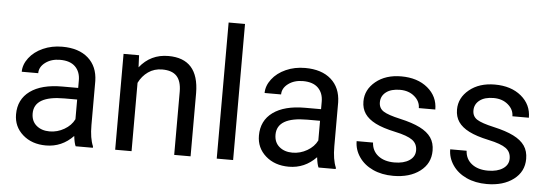

<svg xmlns="http://www.w3.org/2000/svg" viewBox="-49 -897 3012 1054"><g transform="rotate(5 1457.0 -370.0)"><path d="M394.5 0Q386.7 -15.6 381.8 -55.7Q318.8 9.8 231.4 9.8Q153.3 9.8 103.3 -34.4Q53.2 -78.6 53.2 -146.5Q53.2 -229 116 -274.7Q178.7 -320.3 292.5 -320.3H380.4V-361.8Q380.4 -409.2 352.1 -437.3Q323.7 -465.3 268.6 -465.3Q220.2 -465.3 187.5 -440.9Q154.8 -416.5 154.8 -381.8H64Q64 -421.4 92 -458.3Q120.1 -495.1 168.2 -516.6Q216.3 -538.1 273.9 -538.1Q365.2 -538.1 417 -492.4Q468.8 -446.8 470.7 -366.7V-123.5Q470.7 -50.8 489.3 -7.8V0ZM244.6 -68.8Q287.1 -68.8 325.2 -90.8Q363.3 -112.8 380.4 -147.9V-256.3H309.6Q143.6 -256.3 143.6 -159.2Q143.6 -116.7 171.9 -92.8Q200.2 -68.8 244.6 -68.8Z M697.8 -528.3 700.7 -461.9Q761.2 -538.1 858.9 -538.1Q1026.4 -538.1 1027.8 -349.1V0H937.5V-349.6Q937 -406.7 911.4 -434.1Q885.7 -461.4 831.5 -461.4Q787.6 -461.4 754.4 -438Q721.2 -414.6 702.6 -376.5V0H612.3V-528.3Z M1262.2 0H1171.9V-750H1262.2Z M1732.9 0Q1725.1 -15.6 1720.2 -55.7Q1657.2 9.8 1569.8 9.8Q1491.7 9.8 1441.7 -34.4Q1391.6 -78.6 1391.6 -146.5Q1391.6 -229 1454.3 -274.7Q1517.1 -320.3 1630.9 -320.3H1718.8V-361.8Q1718.8 -409.2 1690.4 -437.3Q1662.1 -465.3 1606.9 -465.3Q1558.6 -465.3 1525.9 -440.9Q1493.2 -416.5 1493.2 -381.8H1402.3Q1402.3 -421.4 1430.4 -458.3Q1458.5 -495.1 1506.6 -516.6Q1554.7 -538.1 1612.3 -538.1Q1703.6 -538.1 1755.4 -492.4Q1807.1 -446.8 1809.1 -366.7V-123.5Q1809.1 -50.8 1827.6 -7.8V0ZM1583 -68.8Q1625.5 -68.8 1663.6 -90.8Q1701.7 -112.8 1718.8 -147.9V-256.3H1647.9Q1481.9 -256.3 1481.9 -159.2Q1481.9 -116.7 1510.3 -92.8Q1538.6 -68.8 1583 -68.8Z M2258.3 -140.1Q2258.3 -176.8 2230.7 -197Q2203.1 -217.3 2134.5 -231.9Q2065.9 -246.6 2025.6 -267.1Q1985.4 -287.6 1966.1 -315.9Q1946.8 -344.2 1946.8 -383.3Q1946.8 -448.2 2001.7 -493.2Q2056.6 -538.1 2142.1 -538.1Q2231.9 -538.1 2287.8 -491.7Q2343.8 -445.3 2343.8 -373H2252.9Q2252.9 -410.2 2221.4 -437Q2189.9 -463.9 2142.1 -463.9Q2092.8 -463.9 2064.9 -442.4Q2037.1 -420.9 2037.1 -386.2Q2037.1 -353.5 2063 -336.9Q2088.9 -320.3 2156.5 -305.2Q2224.1 -290 2266.1 -269Q2308.1 -248 2328.4 -218.5Q2348.6 -189 2348.6 -146.5Q2348.6 -75.7 2292 -33Q2235.4 9.8 2145 9.8Q2081.5 9.8 2032.7 -12.7Q1983.9 -35.2 1956.3 -75.4Q1928.7 -115.7 1928.7 -162.6H2019Q2021.5 -117.2 2055.4 -90.6Q2089.4 -64 2145 -64Q2196.3 -64 2227.3 -84.7Q2258.3 -105.5 2258.3 -140.1Z M2773.9 -140.1Q2773.9 -176.8 2746.3 -197Q2718.8 -217.3 2650.1 -231.9Q2581.5 -246.6 2541.3 -267.1Q2501 -287.6 2481.7 -315.9Q2462.4 -344.2 2462.4 -383.3Q2462.4 -448.2 2517.3 -493.2Q2572.3 -538.1 2657.7 -538.1Q2747.6 -538.1 2803.5 -491.7Q2859.4 -445.3 2859.4 -373H2768.6Q2768.6 -410.2 2737.1 -437Q2705.6 -463.9 2657.7 -463.9Q2608.4 -463.9 2580.6 -442.4Q2552.7 -420.9 2552.7 -386.2Q2552.7 -353.5 2578.6 -336.9Q2604.5 -320.3 2672.1 -305.2Q2739.7 -290 2781.7 -269Q2823.7 -248 2844 -218.5Q2864.3 -189 2864.3 -146.5Q2864.3 -75.7 2807.6 -33Q2751 9.8 2660.6 9.8Q2597.2 9.8 2548.3 -12.7Q2499.5 -35.2 2471.9 -75.4Q2444.3 -115.7 2444.3 -162.6H2534.7Q2537.1 -117.2 2571 -90.6Q2605 -64 2660.6 -64Q2711.9 -64 2742.9 -84.7Q2773.9 -105.5 2773.9 -140.1Z"/></g></svg>

Font: RobotoSquareBracket
Style: Square-Bracket
Weight: 400
Version: Version 2.137; 2017